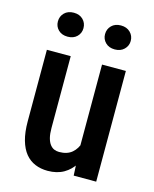

<svg xmlns="http://www.w3.org/2000/svg" viewBox="-111 -801 711 885"><g transform="rotate(15 244.0 -358.5)"><path d="M317.9 -124.5V-528.3H431.6V0H324.2ZM334 -234.9 370.1 -235.8Q370.1 -182.6 360.4 -137.7Q350.6 -92.8 330.3 -59.8Q310.1 -26.9 278.1 -8.5Q246.1 9.8 201.7 9.8Q168.9 9.8 141.8 -1.5Q114.7 -12.7 95.5 -36.1Q76.2 -59.6 65.4 -97.2Q54.7 -134.8 54.7 -187V-528.3H168.5V-186Q168.5 -157.7 173.3 -138.9Q178.2 -120.1 187 -108.6Q195.8 -97.2 206.8 -92.5Q217.8 -87.9 230.5 -87.9Q269 -87.9 291.7 -107.2Q314.5 -126.5 324.2 -159.7Q334 -192.9 334 -234.9ZM69.8 -668Q69.8 -692.4 86.4 -709Q103 -725.6 130.9 -725.6Q158.7 -725.6 175.3 -709Q191.9 -692.4 191.9 -668Q191.9 -644 175.3 -627.7Q158.7 -611.3 130.9 -611.3Q103 -611.3 86.4 -627.7Q69.8 -644 69.8 -668ZM294.9 -667.5Q294.9 -691.9 311.5 -708.5Q328.1 -725.1 356 -725.1Q383.8 -725.1 400.6 -708.5Q417.5 -691.9 417.5 -667.5Q417.5 -644 400.6 -627.4Q383.8 -610.8 356 -610.8Q328.1 -610.8 311.5 -627.4Q294.9 -644 294.9 -667.5Z"/></g></svg>

Font: Roboto Condensed Medium
Style: Regular
Weight: 500
Designer: Christian Robertson
Foundry: Google
Version: Version 3.0